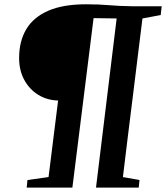

<svg xmlns="http://www.w3.org/2000/svg" viewBox="-20 -854 756 874"><path d="M101.5 0 105 -34.5 201 -48 244.5 -396.5Q195 -397.5 154.8 -422Q114.5 -446.5 90.8 -489.8Q67 -533 67 -590Q67 -666 99.5 -720.8Q132 -775.5 199.5 -805Q267 -834.5 372 -834.5Q402 -834.5 426.8 -833.5Q451.5 -832.5 475 -830.5Q498.5 -828.5 524.5 -827.2Q550.5 -826 583 -825.5H716L711.5 -785.5L628.5 -770Q623.5 -731.5 617.8 -683.8Q612 -636 605.2 -582Q598.5 -528 591.5 -470.5Q584.5 -413 577.2 -355.2Q570 -297.5 563.2 -242.8Q556.5 -188 550.5 -138.5Q544.5 -89 539.5 -48L615 -34.5L611.5 0H417L511 -770L406 -771.5L309.5 0Z"/></svg>

Font: Merriweather 48pt
Style: Bold Italic
Weight: 700
Italic angle: -7.8°
Version: Version 2.101